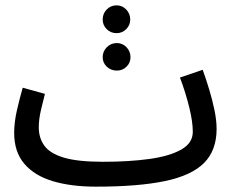

<svg xmlns="http://www.w3.org/2000/svg" viewBox="-20 -677 882 718"><path d="M339 21Q246 21 177.5 0.5Q109 -20 71 -64.5Q33 -109 33 -180Q33 -220 43.5 -265.5Q54 -311 65 -349L148 -326Q142 -303 133.5 -267Q125 -231 125 -201Q125 -161 146 -132Q167 -103 219 -87.5Q271 -72 365 -72Q463 -72 538.5 -82.5Q614 -93 657.5 -117.5Q701 -142 701 -184Q701 -222 687.5 -276.5Q674 -331 653 -387L738 -416Q750 -383 762 -343.5Q774 -304 782 -265.5Q790 -227 790 -195Q790 -115 743.5 -68Q697 -21 597.5 0Q498 21 339 21ZM416 -553Q394 -553 379 -568Q364 -583 364 -604Q364 -626 379 -641.5Q394 -657 416 -657Q437 -657 452 -641.5Q467 -626 467 -604Q467 -583 452 -568Q437 -553 416 -553ZM417 -413Q395 -413 379.5 -427.5Q364 -442 364 -463Q364 -485 379.5 -500.5Q395 -516 417 -516Q438 -516 453 -500.5Q468 -485 468 -463Q468 -442 453 -427.5Q438 -413 417 -413Z"/></svg>

Font: Noto Sans Arabic UI Cn Md
Style: Regular
Weight: 500
Width: 3
Designer: Monotype Design Team, Nadine Chahine and Nizar Qandah
Foundry: Monotype Imaging Inc.
Version: Version 2.010; ttfautohint (v1.8.4.7-5d5b)